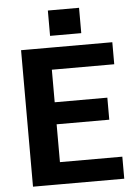

<svg xmlns="http://www.w3.org/2000/svg" viewBox="-59 -936 707 981"><g transform="rotate(-5 294.0 -445.0)"><path d="M70 -700H218V0H70ZM138 -113H538V0H138ZM138 -420H488V-307H138ZM138 -700H538V-587H138ZM224 -890H384V-760H224Z"/></g></svg>

Font: Uncut Sans VF
Style: Regular
Weight: 400
Designer: Kasper Nordkvist
Foundry: Uncut Type
Version: Version 1.100;FEAKit 1.0